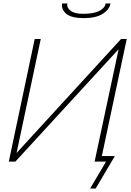

<svg xmlns="http://www.w3.org/2000/svg" viewBox="-20 -936 761 1112"><path d="M31 0 181 -710H216L76 -50L681 -710H714L563 0H528L667 -651L69 0ZM465 -831Q394 -831 364 -856Q334 -881 340 -916H370Q365 -893 388 -874.5Q411 -856 460 -856Q522 -856 554.5 -872.5Q587 -889 592 -916H620Q614 -881 575 -856Q536 -831 465 -831ZM502 156 594 0H528L535 -32H645L534 156Z"/></svg>

Font: Raleway ExtraLight
Style: Italic
Weight: 200
Italic angle: -12°
Designer: Matt McInerney, Pablo Impallari, Rodrigo Fuenzalida
Foundry: Matt McInerney, Pablo Impallari, Rodrigo Fuenzalida
Version: Version 4.026